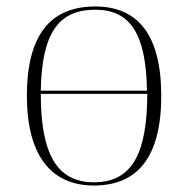

<svg xmlns="http://www.w3.org/2000/svg" viewBox="-20 -563 581 593"><path d="M270 10C406 10 478 -79 478 -267C478 -458 404 -543 274 -543C135 -543 63 -454 63 -267C63 -79 141 10 270 10ZM434 -283H106C109 -458 159 -533 274 -533C381 -533 431 -461 434 -283ZM270 0C155 0 106 -89 106 -273H435C434 -95 392 0 270 0Z"/></svg>

Font: Noto Serif Display ExtraLight
Style: Regular
Weight: 200
Designer: Monotype Design Team
Foundry: Monotype Imaging Inc.
Version: Version 2.009